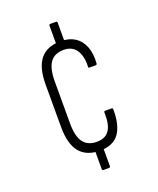

<svg xmlns="http://www.w3.org/2000/svg" viewBox="-126 -700 672 815"><g transform="rotate(-20 210.0 -292.0)"><path d="M194 -528V-616Q194 -622 200 -622H225Q231 -622 231 -616V-530ZM200 38Q194 38 194 31V-53L231 -51V31Q231 38 225 38ZM215 -44Q154 -44 123.5 -81Q93 -118 93 -196V-387Q93 -464 123.5 -501Q154 -538 215 -538Q253 -538 279 -521.5Q305 -505 317.5 -473.5Q330 -442 327 -399Q327 -391 321 -391H292Q290 -391 288.5 -392.5Q287 -394 288 -397Q290 -444 271.5 -471.5Q253 -499 215 -499Q174 -499 154 -472Q134 -445 134 -385V-197Q134 -138 154 -111Q174 -84 215 -84Q254 -84 271.5 -110Q289 -136 287 -189Q287 -196 292 -196H321Q327 -196 327 -190Q328 -118 301 -81Q274 -44 215 -44Z"/></g></svg>

Font: Sofia Sans Extra Condensed Light
Style: Regular
Weight: 300
Designer: Botio Nikoltchev, Ani Petrova
Foundry: lettersoup
Version: Version 4.101